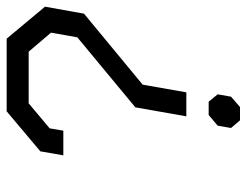

<svg xmlns="http://www.w3.org/2000/svg" viewBox="-102 -638 740 576"><g transform="rotate(-90 268.0 -350.0)"><path d="M234 -314 444 -488 458 -567 401 -634H246L171 -571L164 -530H90L102 -599L222 -700H440L536 -585L515 -468L302 -292L279 -161H207ZM172 -27 179 -67 211 -94H251L273 -67L266 -27L235 0H195Z"/></g></svg>

Font: Chakra Petch
Style: Italic
Weight: 400
Italic angle: -10°
Designer: Katatrad Aksorn Co.,Ltd.
Foundry: Cadson Demak Co.,Ltd.
Version: Version 1.000; ttfautohint (v1.6)